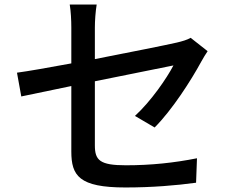

<svg xmlns="http://www.w3.org/2000/svg" viewBox="-20 -800 1040 848"><path d="M897 -574 822 -633C807 -624 786 -618 761 -612C718 -602 558 -570 399 -539V-678C399 -709 402 -750 407 -780H288C293 -750 295 -710 295 -678V-520C192 -501 101 -485 55 -479L74 -374L295 -420V-131C295 -24 329 28 534 28C651 28 759 19 846 7L850 -101C750 -81 647 -70 536 -70C421 -70 399 -92 399 -158V-441L746 -511C717 -455 647 -353 576 -288L663 -237C740 -314 824 -445 869 -528C877 -543 889 -562 897 -574Z"/></svg>

Font: Noto Sans CJK TC Medium
Style: Regular
Weight: 500
Designer: Ryoko NISHIZUKA 西塚涼子 (kana, bopomofo & ideographs); Paul D. Hunt (Latin, Greek & Cyrillic); Sandoll Communications 산돌커뮤니
Foundry: Adobe
Version: Version 2.004;hotconv 1.0.118;makeotfexe 2.5.65603